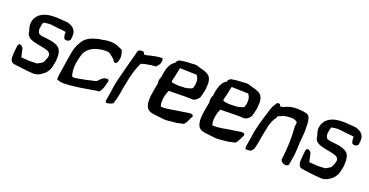

<svg xmlns="http://www.w3.org/2000/svg" viewBox="-29 -1095 3211 1672"><g transform="rotate(20 1576.0 -259.0)"><path d="M58 -159C53 -122 51 -90 51 -60C54 -35 64 -18 89 -13C99 -12 127 -7 136 -7C183 -1 225 5 265 7C293 8 317 2 338 -12C357 -25 376 -36 389 -59C399 -71 408 -94 412 -114C415 -131 421 -151 422 -173C426 -236 418 -279 370 -299C364 -301 357 -303 352 -306C331 -313 312 -316 286 -319C262 -321 220 -325 204 -335C197 -344 192 -357 190 -371C191 -389 196 -426 203 -435C204 -438 206 -440 207 -441C218 -443 233 -444 246 -446C252 -446 258 -447 264 -447C296 -446 320 -439 353 -437C370 -436 397 -434 415 -430C415 -429 414 -428 415 -426L414 -420C414 -418 413 -415 413 -411L420 -377C423 -369 434 -362 447 -363C462 -364 476 -372 479 -382C479 -384 480 -387 480 -390L483 -411C483 -421 483 -430 482 -440C476 -482 442 -504 399 -514L297 -521H289C269 -521 249 -520 226 -517C221 -515 214 -514 208 -513C194 -509 181 -505 168 -498C146 -486 114 -462 104 -416C96 -388 103 -366 108 -346L114 -328C114 -316 117 -303 125 -290C128 -284 135 -278 143 -272C184 -244 264 -243 316 -224C331 -218 348 -208 347 -183L345 -168C345 -166 343 -162 341 -158C333 -137 333 -137 322 -115C306 -104 291 -96 275 -87L206 -84L127 -90L112 -156C116 -176 62 -225 58 -159Z M518 -247 510 -200 492 -83C489 -66 486 -48 486 -30L485 -18C499 -9 527 -2 553 -3H561L576 -4C591 -4 609 -6 627 -8C709 -16 774 -30 849 -42H865C880 -57 891 -78 898 -104L911 -154C911 -162 904 -170 895 -170C879 -171 863 -165 854 -157L844 -150L818 -123C815 -121 812 -120 809 -118C776 -110 751 -104 721 -98C693 -93 650 -83 622 -81H611C600 -81 597 -91 595 -101C586 -141 584 -187 600 -248C607 -279 615 -302 623 -316C645 -348 681 -375 733 -386C751 -390 766 -394 789 -394H815C833 -393 848 -380 858 -372C866 -365 878 -355 887 -347C891 -335 898 -324 914 -324C922 -324 931 -337 935 -353C942 -376 943 -399 936 -418C934 -428 931 -437 930 -445C926 -453 906 -460 889 -467C867 -477 842 -484 806 -484C777 -484 753 -478 727 -473C715 -473 699 -470 689 -466C637 -453 587 -430 562 -381C542 -348 530 -318 521 -269Z M968 -115C965 -90 962 -68 958 -48L950 0C947 15 948 28 960 30C981 29 1002 21 1017 12C1020 2 1026 -14 1029 -25C1030 -33 1036 -54 1038 -64C1043 -84 1045 -100 1047 -116C1053 -142 1055 -161 1061 -189C1075 -266 1094 -333 1123 -393C1135 -396 1147 -400 1162 -404C1190 -409 1225 -415 1259 -417L1265 -427C1289 -444 1298 -490 1284 -504C1242 -504 1199 -493 1163 -485C1136 -477 1120 -473 1118 -492C1110 -504 1098 -505 1076 -499C1066 -495 1060 -490 1057 -477L1054 -461C1030 -373 1006 -286 984 -196L978 -170Z M1331 -345C1321 -326 1317 -301 1322 -281C1318 -257 1314 -235 1309 -213C1296 -141 1290 -64 1330 -36C1357 -16 1393 -19 1438 -12L1465 -9C1494 -3 1545 -12 1582 -15C1607 -16 1627 -26 1651 -28C1659 -29 1672 -48 1683 -71C1692 -89 1700 -108 1702 -110C1713 -129 1690 -139 1661 -133C1644 -130 1623 -127 1596 -123C1536 -116 1473 -97 1417 -102C1415 -103 1415 -105 1414 -106C1401 -141 1410 -213 1435 -256C1441 -256 1447 -255 1455 -255C1483 -255 1552 -256 1580 -257C1592 -257 1603 -256 1614 -257C1621 -256 1628 -256 1634 -256C1638 -256 1644 -256 1652 -255C1677 -256 1700 -277 1712 -298C1720 -324 1725 -349 1731 -376C1732 -395 1733 -413 1734 -431C1732 -472 1719 -502 1686 -515C1671 -524 1647 -530 1615 -538C1603 -543 1588 -549 1569 -548C1550 -548 1527 -545 1511 -545C1487 -545 1463 -540 1440 -537C1422 -537 1407 -521 1402 -503C1353 -477 1340 -413 1331 -345ZM1430 -345C1431 -353 1435 -366 1436 -377C1438 -380 1438 -379 1439 -381L1455 -461C1456 -466 1457 -470 1459 -474L1601 -470C1614 -470 1619 -468 1619 -460C1631 -447 1637 -420 1633 -387L1632 -379C1630 -375 1628 -364 1623 -349C1621 -347 1615 -345 1612 -343C1593 -335 1562 -326 1537 -328C1519 -329 1506 -325 1486 -327C1467 -328 1447 -330 1433 -336C1431 -338 1430 -341 1430 -345Z M1809 -345C1799 -326 1795 -301 1800 -281C1796 -257 1792 -235 1787 -213C1774 -141 1768 -64 1808 -36C1835 -16 1871 -19 1916 -12L1943 -9C1972 -3 2023 -12 2060 -15C2085 -16 2105 -26 2129 -28C2137 -29 2150 -48 2161 -71C2170 -89 2178 -108 2180 -110C2191 -129 2168 -139 2139 -133C2122 -130 2101 -127 2074 -123C2014 -116 1951 -97 1895 -102C1893 -103 1893 -105 1892 -106C1879 -141 1888 -213 1913 -256C1919 -256 1925 -255 1933 -255C1961 -255 2030 -256 2058 -257C2070 -257 2081 -256 2092 -257C2099 -256 2106 -256 2112 -256C2116 -256 2122 -256 2130 -255C2155 -256 2178 -277 2190 -298C2198 -324 2203 -349 2209 -376C2210 -395 2211 -413 2212 -431C2210 -472 2197 -502 2164 -515C2149 -524 2125 -530 2093 -538C2081 -543 2066 -549 2047 -548C2028 -548 2005 -545 1989 -545C1965 -545 1941 -540 1918 -537C1900 -537 1885 -521 1880 -503C1831 -477 1818 -413 1809 -345ZM1908 -345C1909 -353 1913 -366 1914 -377C1916 -380 1916 -379 1917 -381L1933 -461C1934 -466 1935 -470 1937 -474L2079 -470C2092 -470 2097 -468 2097 -460C2109 -447 2115 -420 2111 -387L2110 -379C2108 -375 2106 -364 2101 -349C2099 -347 2093 -345 2090 -343C2071 -335 2040 -326 2015 -328C1997 -329 1984 -325 1964 -327C1945 -328 1925 -330 1911 -336C1909 -338 1908 -341 1908 -345Z M2256 -185C2252 -159 2248 -134 2244 -108L2233 -43C2230 -28 2228 -8 2241 -5L2280 -8C2290 -13 2305 -30 2308 -44C2309 -51 2316 -72 2318 -85L2330 -153C2334 -178 2340 -203 2349 -248L2351 -261C2357 -281 2363 -299 2370 -316C2377 -330 2386 -342 2395 -355C2396 -359 2397 -366 2399 -371C2400 -372 2403 -373 2408 -374C2426 -382 2448 -395 2478 -397C2497 -399 2516 -400 2532 -399C2549 -396 2563 -390 2574 -380C2576 -372 2574 -359 2571 -342C2580 -221 2575 -145 2562 -28C2563 -22 2566 -17 2570 -14C2578 -2 2596 4 2607 5C2618 6 2632 0 2637 -9L2653 -104C2659 -156 2658 -234 2663 -262L2668 -322V-347C2668 -357 2668 -368 2667 -378C2670 -397 2662 -436 2659 -446C2654 -464 2644 -475 2631 -480C2591 -492 2530 -495 2481 -487C2451 -480 2424 -464 2405 -460C2394 -457 2390 -461 2386 -469C2387 -481 2376 -480 2361 -479C2356 -479 2353 -477 2352 -469C2350 -466 2348 -464 2346 -461C2330 -440 2319 -412 2310 -378L2296 -333L2278 -273C2271 -244 2263 -214 2256 -185Z M2727 -159C2722 -122 2720 -90 2720 -60C2723 -35 2733 -18 2758 -13C2768 -12 2796 -7 2805 -7C2852 -1 2894 5 2934 7C2962 8 2986 2 3007 -12C3026 -25 3045 -36 3058 -59C3068 -71 3077 -94 3081 -114C3084 -131 3090 -151 3091 -173C3095 -236 3087 -279 3039 -299C3033 -301 3026 -303 3021 -306C3000 -313 2981 -316 2955 -319C2931 -321 2889 -325 2873 -335C2866 -344 2861 -357 2859 -371C2860 -389 2865 -426 2872 -435C2873 -438 2875 -440 2876 -441C2887 -443 2902 -444 2915 -446C2921 -446 2927 -447 2933 -447C2965 -446 2989 -439 3022 -437C3039 -436 3066 -434 3084 -430C3084 -429 3083 -428 3084 -426L3083 -420C3083 -418 3082 -415 3082 -411L3089 -377C3092 -369 3103 -362 3116 -363C3131 -364 3145 -372 3148 -382C3148 -384 3149 -387 3149 -390L3152 -411C3152 -421 3152 -430 3151 -440C3145 -482 3111 -504 3068 -514L2966 -521H2958C2938 -521 2918 -520 2895 -517C2890 -515 2883 -514 2877 -513C2863 -509 2850 -505 2837 -498C2815 -486 2783 -462 2773 -416C2765 -388 2772 -366 2777 -346L2783 -328C2783 -316 2786 -303 2794 -290C2797 -284 2804 -278 2812 -272C2853 -244 2933 -243 2985 -224C3000 -218 3017 -208 3016 -183L3014 -168C3014 -166 3012 -162 3010 -158C3002 -137 3002 -137 2991 -115C2975 -104 2960 -96 2944 -87L2875 -84L2796 -90L2781 -156C2785 -176 2731 -225 2727 -159Z"/></g></svg>

Font: Vapor
Style: Obl
Weight: 400
Foundry: Cannot Into Space Fonts
Version: Version 0.179